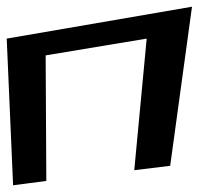

<svg xmlns="http://www.w3.org/2000/svg" viewBox="-67 -518 664 572"><path d="M440 -24 505 -498 -47 -403 -28 34 71 21 69 -353 370 -403 333 -11Z"/></svg>

Font: Gamestation Warped
Style: Regular
Weight: 400
Designer: Jonas Hecksher
Foundry: Jonas Hecksher, Playtypeª, e-types AS
Version: Version 1.003